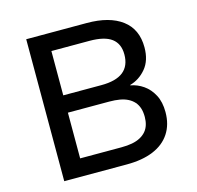

<svg xmlns="http://www.w3.org/2000/svg" viewBox="-103 -813 943 921"><g transform="rotate(-15 368.5 -352.5)"><path d="M105 0V-705H406Q518 -705 580.5 -658Q643 -611 643 -521Q643 -456 610 -416.5Q577 -377 530 -364V-362Q564 -356 593.5 -335.5Q623 -315 641.5 -280Q660 -245 660 -195Q660 -133 631 -89Q602 -45 547.5 -22.5Q493 0 416 0ZM207 -86H412Q442 -86 465.5 -90.5Q489 -95 506.5 -104.5Q524 -114 535.5 -127.5Q547 -141 552.5 -159Q558 -177 558 -198Q558 -223 552 -241.5Q546 -260 534 -273.5Q522 -287 504.5 -296Q487 -305 464 -309Q441 -313 412 -313H207ZM207 -399H396Q469 -399 505 -427.5Q541 -456 541 -513Q541 -566 506 -592.5Q471 -619 396 -619H207Z"/></g></svg>

Font: Nunito Sans 7pt Medium
Style: Regular
Weight: 500
Designer: Vernon Adams
Foundry: Vernon Adams
Version: Version 3.101;gftools[0.9.27]